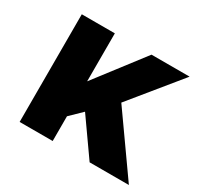

<svg xmlns="http://www.w3.org/2000/svg" viewBox="-116 -651 816 790"><g transform="rotate(30 292.0 -256.0)"><path d="M62 0V-511.5H219V-283.5L393.5 -511H574.5L384.5 -278L581 0H394.5L274 -171L219 -117.5V0Z"/></g></svg>

Font: Chivo Medium
Style: Regular
Weight: 500
Designer: Hector Gatti
Foundry: Omnibus-Type
Version: Version 2.002